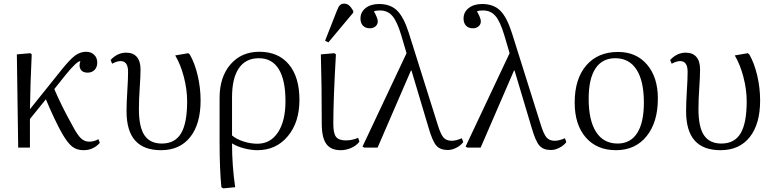

<svg xmlns="http://www.w3.org/2000/svg" viewBox="-20 -804 4207 1046"><path d="M435.1 14.2Q398.9 14.2 374 -4.9Q349.1 -23.9 319.8 -74.2Q301.8 -105 275.6 -160.2Q249.5 -215.3 230 -263.2L143.1 -155.8V0H79.1L71.8 -507.8L145 -514.2L152.8 -507.8Q145.5 -356.4 143.1 -209L317.9 -426.8Q362.3 -481.9 390.1 -502Q418 -522 449.2 -522Q476.1 -522 492.9 -505.6Q509.8 -489.3 509.8 -462.9Q509.8 -438.5 495.4 -423.3Q481 -408.2 457 -408.2Q430.2 -408.2 419.2 -426Q408.2 -443.8 418 -471.2Q397.5 -469.7 339.8 -398.9L275.9 -318.8Q314 -228.5 374 -121.1Q400.4 -70.3 420.2 -51.3Q439.9 -32.2 465.8 -32.2Q492.7 -32.2 516.1 -45.9L523.9 -25.9Q488.8 14.2 435.1 14.2Z M857.4 14.2Q762.7 14.2 716.1 -38.6Q669.4 -91.3 669.4 -198.2Q669.4 -244.1 673.6 -308.6Q677.7 -373 677.7 -413.1Q677.7 -471.2 636.7 -471.2Q618.2 -471.2 590.8 -457L582.5 -477.1Q619.6 -517.1 667.5 -517.1Q705.6 -517.1 725.6 -493.7Q745.6 -470.2 745.6 -425.8Q745.6 -388.2 741.2 -325.7Q736.8 -263.2 736.8 -209Q736.8 -111.8 767.1 -66.9Q797.4 -22 861.8 -22Q933.1 -22 966.3 -77.4Q999.5 -132.8 999.5 -252Q999.5 -316.4 981.7 -384.8Q963.9 -453.1 934.6 -502L1005.4 -514.2L1013.7 -507.8Q1041 -460.4 1056.9 -393.1Q1072.8 -325.7 1072.8 -256.8Q1072.8 -128.4 1016.1 -57.1Q959.5 14.2 857.4 14.2Z M1196.3 222.2 1186 215.8Q1176.3 114.3 1176.3 -27.8V-271Q1176.3 -384.3 1235.6 -453.1Q1294.9 -522 1393.1 -522Q1496.1 -522 1553.7 -453.1Q1611.3 -384.3 1611.3 -259.8Q1611.3 -137.7 1547.9 -61.8Q1484.4 14.2 1382.3 14.2Q1347.7 14.2 1308.8 3.9Q1270 -6.3 1246.1 -22H1244.1Q1244.1 98.6 1261.2 215.8ZM1382.3 -21Q1453.6 -21 1494.4 -83Q1535.2 -145 1535.2 -252.9Q1535.2 -368.7 1498.5 -427.7Q1461.9 -486.8 1390.1 -486.8Q1318.8 -486.8 1281.5 -432.6Q1244.1 -378.4 1244.1 -273.9V-65.9Q1269 -45.4 1306.9 -33.2Q1344.7 -21 1382.3 -21Z M1769 -573.2 1751 -582 1814 -742.2Q1822.8 -766.1 1831.1 -775.1Q1839.4 -784.2 1855 -784.2Q1869.6 -784.2 1880.9 -775.1Q1892.1 -766.1 1904.3 -745.1V-734.9ZM1835.9 14.2Q1782.2 14.2 1757.6 -20Q1732.9 -54.2 1732.9 -129.9Q1732.9 -342.8 1728 -507.8L1801.3 -514.2L1810.1 -507.8Q1795.9 -263.7 1795.9 -128.9Q1795.9 -77.6 1810.8 -58.3Q1825.7 -39.1 1864.3 -39.1Q1899.4 -39.1 1931.2 -53.2L1938 -32.2Q1922.4 -11.2 1894.3 1.5Q1866.2 14.2 1835.9 14.2Z M2496.1 -50.8 2503.9 -29.8Q2489.7 -11.2 2466.1 1Q2442.4 13.2 2419.9 13.2Q2377.9 13.2 2356.9 -11Q2335.9 -35.2 2314.9 -107.9L2221.7 -419.9H2218.8L2037.1 0H1963.9L1955.1 -5.9L2194.8 -514.2L2166 -611.8Q2143.6 -687 2117.7 -717Q2091.8 -747.1 2049.8 -747.1Q2027.8 -747.1 2017.1 -742.2Q2038.1 -704.6 2038.1 -688Q2038.1 -671.4 2025.9 -660.6Q2013.7 -649.9 1995.1 -649.9Q1971.2 -649.9 1957.5 -664.1Q1943.8 -678.2 1943.8 -703.1Q1943.8 -738.3 1972.2 -760.3Q2000.5 -782.2 2044.9 -782.2Q2106.4 -782.2 2142.8 -747.1Q2179.2 -711.9 2207 -625L2365.7 -121.1Q2381.3 -71.3 2396.7 -54.2Q2412.1 -37.1 2440.9 -37.1Q2464.4 -37.1 2496.1 -50.8Z M3057.6 -50.8 3065.4 -29.8Q3051.3 -11.2 3027.6 1Q3003.9 13.2 2981.4 13.2Q2939.5 13.2 2918.5 -11Q2897.5 -35.2 2876.5 -107.9L2783.2 -419.9H2780.3L2598.6 0H2525.4L2516.6 -5.9L2756.3 -514.2L2727.5 -611.8Q2705.1 -687 2679.2 -717Q2653.3 -747.1 2611.3 -747.1Q2589.4 -747.1 2578.6 -742.2Q2599.6 -704.6 2599.6 -688Q2599.6 -671.4 2587.4 -660.6Q2575.2 -649.9 2556.6 -649.9Q2532.7 -649.9 2519 -664.1Q2505.4 -678.2 2505.4 -703.1Q2505.4 -738.3 2533.7 -760.3Q2562 -782.2 2606.4 -782.2Q2668 -782.2 2704.3 -747.1Q2740.7 -711.9 2768.6 -625L2927.2 -121.1Q2942.9 -71.3 2958.3 -54.2Q2973.6 -37.1 3002.4 -37.1Q3025.9 -37.1 3057.6 -50.8Z M3335.9 14.2Q3231.4 14.2 3171.1 -55.4Q3110.8 -125 3110.8 -245.1Q3110.8 -374 3173.8 -447.5Q3236.8 -521 3347.2 -521Q3446.3 -521 3505.1 -452.1Q3564 -383.3 3564 -267.1Q3564 -137.7 3502.4 -61.8Q3440.9 14.2 3335.9 14.2ZM3344.7 -22Q3414.6 -22 3451.2 -78.9Q3487.8 -135.7 3487.8 -245.1Q3487.8 -362.8 3447.8 -424.8Q3407.7 -486.8 3332 -486.8Q3260.7 -486.8 3223.9 -430.7Q3187 -374.5 3187 -266.1Q3187 -147.9 3227.5 -85Q3268.1 -22 3344.7 -22Z M3905.8 14.2Q3811 14.2 3764.4 -38.6Q3717.8 -91.3 3717.8 -198.2Q3717.8 -244.1 3721.9 -308.6Q3726.1 -373 3726.1 -413.1Q3726.1 -471.2 3685.1 -471.2Q3666.5 -471.2 3639.2 -457L3630.9 -477.1Q3668 -517.1 3715.8 -517.1Q3753.9 -517.1 3773.9 -493.7Q3793.9 -470.2 3793.9 -425.8Q3793.9 -388.2 3789.6 -325.7Q3785.2 -263.2 3785.2 -209Q3785.2 -111.8 3815.4 -66.9Q3845.7 -22 3910.2 -22Q3981.4 -22 4014.6 -77.4Q4047.9 -132.8 4047.9 -252Q4047.9 -316.4 4030 -384.8Q4012.2 -453.1 3982.9 -502L4053.7 -514.2L4062 -507.8Q4089.4 -460.4 4105.2 -393.1Q4121.1 -325.7 4121.1 -256.8Q4121.1 -128.4 4064.5 -57.1Q4007.8 14.2 3905.8 14.2Z"/></svg>

Font: Literata Light
Style: Regular
Weight: 300
Designer: Latin by Veronika Burian and Jose Scaglione. Greek by Irene Vlachou. Cyrillic by Vera Evstafieva.
Foundry: TypeTogether
Version: Version 3.021